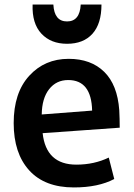

<svg xmlns="http://www.w3.org/2000/svg" viewBox="-20 -805 586 842"><path d="M505 -245 167 -221Q182 -83 315 -83Q393 -83 457 -114L481 -20Q411 17 304 17Q176 17 108 -58Q40 -133 40 -265Q40 -398 108 -472.5Q176 -547 281 -547Q379 -547 437 -490Q495 -433 503 -322Q505 -284 505 -245ZM384 -320Q381 -454 279 -454Q227 -454 195.5 -414Q164 -374 163 -303ZM274 -613Q203 -613 161.5 -657.5Q120 -702 123 -785H214Q218 -711 274 -711Q330 -711 334 -785H425Q425 -701 385.5 -657Q346 -613 274 -613Z"/></svg>

Font: Repo
Style: DemiBold
Weight: 600
Designer: Stefan Peev
Foundry: Context Ltd
Version: Version 001.000